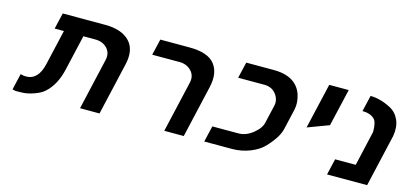

<svg xmlns="http://www.w3.org/2000/svg" viewBox="-56 -962 2797 1323"><g transform="rotate(15 1342.0 -300.0)"><path d="M564 -600Q682 -600 739 -541.5Q796 -483 771 -374L685 0H546L630 -366Q642 -417 610.5 -451Q579 -485 525 -485H440L381 -229Q354 -114 284 -54Q262 -35 223 -20.5Q184 -6 150 -2Q132 0 87 0L63 -5L90 -121Q111 -115 129 -115Q216 -115 243 -233L301 -485H235L262 -600Z M1231 -365Q1243 -416 1211 -450Q1178 -485 1126 -485H931L958 -600H1165Q1300 -600 1348 -537Q1395 -476 1372 -374L1286 0H1147Z M1835 -365Q1844 -408 1815 -446Q1785 -485 1730 -485H1544L1571 -600H1768Q1882 -600 1936 -539Q1958 -514 1969 -481Q1987 -424 1976 -374L1942 -226Q1934 -193 1913 -160Q1890 -124 1856 -88Q1819 -48 1757.5 -24Q1696 0 1629 0H1432L1459 -115H1645Q1698 -115 1747 -154Q1796 -193 1805 -235Z M2240 -333 2088 -276 2163 -600H2302Z M2539 -365Q2539 -435 2517 -456Q2486 -485 2431 -485L2458 -600Q2527 -600 2604 -560Q2649 -536 2670 -488Q2691 -440 2680 -374L2594 0H2308L2335 -115H2482Z"/></g></svg>

Font: Miedinger
Style: Bold-Italic
Weight: 700
Italic angle: -13°
Version: Version 001.000